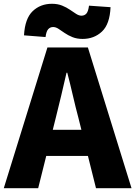

<svg xmlns="http://www.w3.org/2000/svg" viewBox="-28 -996 716 1016"><path d="M-8 0 223 -745H437L668 0H480L387 -372Q372 -428 357.5 -491Q343 -554 328 -611H324Q311 -553 296 -490.5Q281 -428 267 -372L174 0ZM149 -171V-309H509V-171ZM409 -790Q379 -790 355.5 -799.5Q332 -809 314 -821.5Q296 -834 281.5 -843.5Q267 -853 253 -853Q238 -853 227.5 -842Q217 -831 213 -800L99 -809Q104 -898 145 -937Q186 -976 247 -976Q277 -976 300.5 -966.5Q324 -957 342 -944.5Q360 -932 375 -922.5Q390 -913 403 -913Q419 -913 429 -924Q439 -935 443 -966L557 -958Q553 -868 511.5 -829Q470 -790 409 -790Z"/></svg>

Font: Noto Sans TC Thin Black
Style: Regular
Weight: 900
Version: Version 2.004-H2;hotconv 1.0.118;makeotfexe 2.5.65603